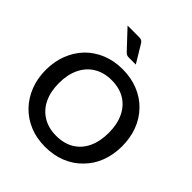

<svg xmlns="http://www.w3.org/2000/svg" viewBox="-257 -1119 1288 1288"><g transform="rotate(45 387.0 -475.5)"><path d="M387 8Q306 8 239.5 -19.5Q173 -47 125 -97Q78 -146 51.5 -213.5Q25 -281 25 -360Q25 -441 51.5 -508.5Q78 -576 125 -625Q173 -674 239.5 -701.5Q306 -729 387 -729Q468 -729 535.5 -701.5Q603 -674 650 -625Q699 -575 724.5 -507.5Q750 -440 750 -361Q750 -281 724.5 -213.5Q699 -146 650 -97Q603 -47 535.5 -19.5Q468 8 387 8ZM387 -97Q461 -97 514 -129Q567 -161 595 -220.5Q623 -280 623 -361Q623 -441 595 -500.5Q567 -560 514 -592.5Q461 -625 387 -625Q314 -625 260.5 -592.5Q207 -560 178.5 -500.5Q150 -441 150 -360Q150 -280 178.5 -221Q207 -162 260.5 -129.5Q314 -97 387 -97ZM203 -959H310Q329 -959 338 -953Q347 -947 354 -934L427 -813H363Q349 -813 341.5 -816.5Q334 -820 325 -829Z"/></g></svg>

Font: Aleo SemiBold
Style: Regular
Weight: 600
Designer: Alessio Laiso
Foundry: Alessio Laiso
Version: Version 2.001;gftools[0.9.29]